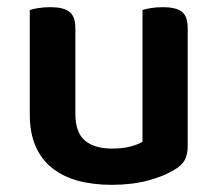

<svg xmlns="http://www.w3.org/2000/svg" viewBox="-20 -500 606 535"><path d="M503 -93Q503 -70 495 -54.5Q487 -39 466 -27Q437 -9 392.5 3Q348 15 291 15Q239 15 197 3.5Q155 -8 125 -32Q95 -56 79 -93Q63 -130 63 -181V-472Q71 -475 86.5 -477.5Q102 -480 121 -480Q156 -480 173 -467.5Q190 -455 190 -421V-183Q190 -131 216.5 -108.5Q243 -86 292 -86Q323 -86 344.5 -92Q366 -98 377 -105V-472Q385 -475 400.5 -477.5Q416 -480 434 -480Q470 -480 486.5 -467.5Q503 -455 503 -421V-93Z"/></svg>

Font: Baloo Bhai 2 SemiBold
Style: Regular
Weight: 600
Designer: Supriya Tembe, Noopur Datye and Ek Type
Foundry: Ek Type
Version: Version 1.640;PS 1.000;hotconv 16.6.51;makeotf.lib2.5.65220;